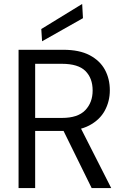

<svg xmlns="http://www.w3.org/2000/svg" viewBox="-20 -952 633 972"><path d="M74 0V-700H300Q382 -700 434 -672.5Q486 -645 511 -599Q536 -553 536 -495Q536 -439 510.5 -392Q485 -345 432 -317Q379 -289 296 -289H158V0ZM444 0 290 -313H384L543 0ZM158 -355H294Q374 -355 411.5 -394Q449 -433 449 -494Q449 -556 412.5 -592.5Q376 -629 293 -629H158ZM193 -743 189 -805 396 -932 400 -860Z"/></svg>

Font: DM Sans 20pt
Style: Regular
Weight: 400
Version: Version 4.004;gftools[0.9.30]